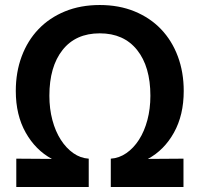

<svg xmlns="http://www.w3.org/2000/svg" viewBox="-20 -746 796 766"><path d="M45 0V-113L187 -112Q122 -147 82.5 -217Q43 -287 43 -383Q43 -458 66.5 -521Q90 -584 133.5 -629.5Q177 -675 239 -700.5Q301 -726 378 -726Q455 -726 517 -700.5Q579 -675 622.5 -629.5Q666 -584 689.5 -521Q713 -458 713 -383Q713 -287 674 -217Q635 -147 570 -112L712 -113V0H422V-113Q455 -115 484 -135Q513 -155 534.5 -188.5Q556 -222 568 -267Q580 -312 580 -364Q580 -480 527 -546.5Q474 -613 378 -613Q282 -613 229.5 -546.5Q177 -480 177 -364Q177 -312 189 -267Q201 -222 222.5 -188.5Q244 -155 272.5 -135Q301 -115 334 -113V0Z"/></svg>

Font: Geist SemBd
Style: Regular
Weight: 400
Designer: Basement.studio, Andrés Briganti, Mateo Zaragoza
Foundry: Basement.studio, Vercel, Andrés Briganti, Guido Ferreyra, Mateo Zaragoza
Version: Version 1.401